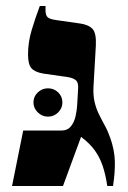

<svg xmlns="http://www.w3.org/2000/svg" viewBox="-20 -617 426 637"><path d="M20 0 57 -184H185Q204 -184 215 -197.5Q226 -211 230.5 -230.5Q235 -250 236 -268L239 -320Q241 -342 232.5 -350Q224 -358 206 -361L123 -373Q95 -378 84 -391Q73 -404 73 -436Q73 -477 85 -517Q97 -557 112 -597H131V-583Q131 -566 138.5 -559.5Q146 -553 169 -550L246 -539Q274 -535 287 -521Q300 -507 298 -466L290 -326Q289 -299 294 -278Q299 -257 308 -238.5Q317 -220 327.5 -201Q338 -182 346 -159Q360 -119 361 -82Q362 -45 355 0H336Q330 -39 320.5 -67Q311 -95 294.5 -118Q278 -141 249 -163L189 0ZM139 -230Q120 -230 105.5 -244Q91 -258 91 -277Q91 -297 105.5 -310.5Q120 -324 139 -324Q159 -324 173 -310.5Q187 -297 187 -277Q187 -258 173 -244Q159 -230 139 -230Z"/></svg>

Font: Frank Ruhl Libre Black
Style: Regular
Weight: 900
Designer: Yanek Iontef
Foundry: Fontef
Version: Version 6.004